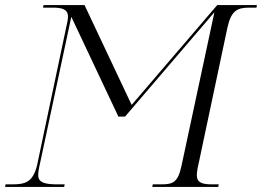

<svg xmlns="http://www.w3.org/2000/svg" viewBox="-34 -734 1029 754"><path d="M-14 0H218L220 -10H192C145 -10 116 -16 116 -46C116 -55 118 -71 122 -87L246 -668L431 -276H457L808 -686L679 -84C665 -18 646 -10 599 -10H566L564 0H823L825 -10H799C761 -10 739 -16 739 -46C739 -55 741 -71 745 -87L859 -625C874 -694 899 -704 946 -704H973L975 -714H819L483 -322L298 -714H137L135 -704H173C210 -704 233 -698 233 -668C233 -659 230 -643 226 -627L112 -87C96 -19 66 -10 15 -10H-12Z"/></svg>

Font: Noto Serif Display Light
Style: Italic
Weight: 300
Italic angle: -12°
Designer: Monotype Design Team
Foundry: Monotype Imaging Inc.
Version: Version 2.009